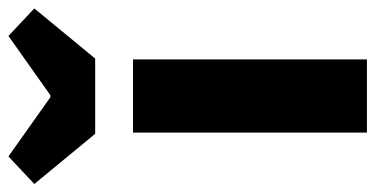

<svg xmlns="http://www.w3.org/2000/svg" viewBox="-296 -670 912 467"><g transform="rotate(-90 160.5 -436.0)"><path d="M72 0H250V-569H72ZM69 -661H252L374 -809L307 -872L163 -770H158L14 -872L-53 -809Z"/></g></svg>

Font: ChiuKong Gothic MN Heavy
Style: Regular
Weight: 900
Designer: Ryoko NISHIZUKA 西塚涼子 (kana, bopomofo & ideographs); Paul D. Hunt (Latin, Greek & Cyrillic); Sandoll Communications 산돌커뮤니
Foundry: Adobe
Version: Version 1.300